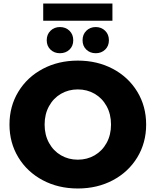

<svg xmlns="http://www.w3.org/2000/svg" viewBox="-20 -1059 886 1093"><path d="M34 -350Q34 -454 84.5 -537Q135 -620 223.5 -667Q312 -714 423 -714Q534 -714 622.5 -667Q711 -620 761.5 -537Q812 -454 812 -350Q812 -246 761.5 -163Q711 -80 622.5 -33Q534 14 423 14Q312 14 223.5 -33Q135 -80 84.5 -163Q34 -246 34 -350ZM612 -350Q612 -409 587 -454.5Q562 -500 519 -525Q476 -550 423 -550Q370 -550 327 -525Q284 -500 259 -454.5Q234 -409 234 -350Q234 -291 259 -245.5Q284 -200 327 -175Q370 -150 423 -150Q476 -150 519 -175Q562 -200 587 -245.5Q612 -291 612 -350ZM246 -830Q246 -863 267.5 -884Q289 -905 321 -905Q354 -905 375.5 -884Q397 -863 397 -830Q397 -797 375.5 -776.5Q354 -756 321 -756Q289 -756 267.5 -776.5Q246 -797 246 -830ZM450 -830Q450 -863 471.5 -884Q493 -905 525 -905Q557 -905 578.5 -884Q600 -863 600 -830Q600 -797 578.5 -776.5Q557 -756 525 -756Q493 -756 471.5 -776.5Q450 -797 450 -830ZM226 -1039H620V-941H226Z"/></svg>

Font: Montserrat Alternates ExtraBold
Style: Regular
Weight: 800
Designer: Julieta Ulanovsky
Foundry: Julieta Ulanovsky
Version: Version 7.200